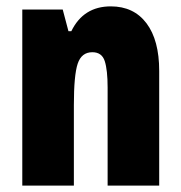

<svg xmlns="http://www.w3.org/2000/svg" viewBox="-20 -583 569 603"><path d="M328 -563Q400 -563 440 -510Q480 -457 480 -360V0H318V-308Q318 -363 309 -391Q300 -419 270 -419Q236 -419 224 -383Q212 -347 212 -253V0H50V-553H177L195 -485H204Q242 -563 328 -563Z"/></svg>

Font: Noto Sans Gujarati UI ExtraCondensed Black
Style: Regular
Weight: 900
Width: 2
Designer: Jelle Bosma - Monotype Design Team, Universal Thirst
Foundry: Monotype Imaging Inc.
Version: Version 2.106; ttfautohint (v1.8.4.7-5d5b)